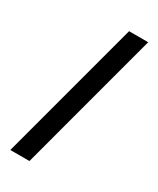

<svg xmlns="http://www.w3.org/2000/svg" viewBox="-147 -590 527 639"><g transform="rotate(30 117.0 -270.0)"><path d="M7.7 0H81.2L225.8 -540H152.3Z"/></g></svg>

Font: Manrope
Style: RegularItalic
Weight: 400
Italic angle: -15°
Designer: Mikhail Sharanda
Foundry: Mikhail Sharanda
Version: Version 4.502;hotconv 1.0.109;makeotfexe 2.5.65596